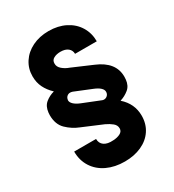

<svg xmlns="http://www.w3.org/2000/svg" viewBox="-203 -833 990 1091"><g transform="rotate(-30 292.0 -287.5)"><path d="M286.1 -581.1Q259.8 -581.1 241.5 -571Q223.1 -561 223.6 -539.1Q223.1 -518.1 242.4 -501.5Q261.7 -484.9 286.1 -476.6L418 -419.9Q530.3 -373 530.3 -277.3Q530.3 -265.6 529.3 -258.8Q525.4 -219.7 500.2 -199.5Q475.1 -179.2 445.3 -169.9L443.4 -168.9Q504.9 -114.7 504.9 -36.1Q504.9 18.1 477.8 58.6Q450.7 99.1 402.6 120.8Q354.5 142.6 293 142.6Q227.5 142.6 177 118.7Q126.5 94.7 98.4 50.8Q70.3 6.8 70.3 -50.8H213.9Q213.9 -22 235.1 -7.1Q256.3 7.8 294.9 4.9Q321.8 3.9 341.1 -6.1Q360.4 -16.1 360.4 -36.1Q360.4 -56.6 342.8 -71.3Q325.2 -85.9 299.8 -97.7L168 -153.3Q124 -170.4 88.9 -204.3Q53.7 -238.3 53.7 -298.8Q53.7 -309.6 54.7 -315.4Q59.1 -355.5 84.2 -375.7Q109.4 -396 140.6 -404.3V-405.3Q110.8 -433.6 95 -466.1Q79.1 -498.5 79.1 -539.1Q79.1 -589.4 105.5 -629.9Q131.8 -670.4 179 -693.6Q226.1 -716.8 286.1 -716.8Q347.7 -716.8 395.3 -692.6Q442.9 -668.5 469 -625.7Q495.1 -583 495.1 -529.3H352.5Q352.5 -552.2 335 -566.7Q317.4 -581.1 286.1 -581.1ZM343.8 -304.7 233.4 -349.6Q224.6 -352.5 217.8 -352.5Q206.1 -352.5 197.3 -345Q188.5 -337.4 186.5 -325.2L185.5 -320.3Q185.5 -306.6 199.5 -293.5Q213.4 -280.3 240.2 -269.5L352.5 -224.6Q358.4 -221.7 365.2 -221.7Q378.4 -221.7 387.9 -231Q397.5 -240.2 397.5 -254.9Q397.5 -268.6 384 -281.2Q370.6 -293.9 343.8 -304.7Z"/></g></svg>

Font: Pretendard Std ExtraBold
Style: Regular
Weight: 800
Designer: Base glyphs from Inter by Rasmus Andersson; Hangeul glyphs from Noto Sans CJK(Source Han Sans) by Jang Soo-young and Kan
Foundry: Kil Hyung-jin
Version: Version 1.309